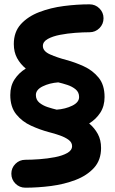

<svg xmlns="http://www.w3.org/2000/svg" viewBox="-20 -766 528 883"><path d="M27.3 -329.1Q27.3 -371.1 47.1 -401.1Q66.9 -431.2 98.6 -450.7Q73.7 -471.2 58.6 -498.8Q43.5 -526.4 43.5 -563.5Q43.5 -619.1 75.9 -654.8Q108.4 -690.4 160.6 -710.4Q212.9 -730.5 273.7 -738.3Q334.5 -746.1 391.6 -746.1Q418.5 -746.1 437.3 -727.3Q456.1 -708.5 456.1 -682.1Q456.1 -655.3 437.3 -636.5Q418.5 -617.7 391.6 -617.7Q362.8 -617.7 326.2 -615Q289.6 -612.3 255.6 -605.7Q221.7 -599.1 199.5 -586.7Q177.2 -574.2 177.2 -554.7Q177.2 -530.3 210.7 -515.6Q244.1 -501 285.2 -490.2Q325.2 -479.5 365.7 -460.9Q406.2 -442.4 433.6 -408.9Q460.9 -375.5 460.9 -319.8Q460.9 -278.3 441.4 -248Q421.9 -217.8 390.1 -198.2Q414.6 -177.7 429.7 -150.1Q444.8 -122.6 444.8 -85.4Q444.8 -29.8 412.4 5.9Q379.9 41.5 327.6 61.5Q275.4 81.5 214.6 89.4Q153.8 97.2 96.7 97.2Q69.8 97.2 51 78.4Q32.2 59.6 32.2 32.7Q32.2 6.3 51 -12.5Q69.8 -31.2 96.7 -31.2Q125.5 -31.2 162.1 -33.9Q198.7 -36.6 232.9 -43.2Q267.1 -49.8 289.3 -62.3Q311.5 -74.7 311.5 -94.2Q311.5 -110.8 295.9 -122.6Q280.3 -134.3 255.6 -143.1Q231 -151.9 203.6 -158.7Q163.6 -169.4 122.8 -188Q82 -206.5 54.7 -240.2Q27.3 -273.9 27.3 -329.1ZM145 -329.1Q145 -307.1 160.9 -293.9Q176.8 -280.8 199.2 -273.4Q221.7 -266.1 240.7 -261.7Q280.8 -264.6 312.3 -280Q343.8 -295.4 343.8 -319.8Q343.8 -341.8 327.9 -355Q312 -368.2 289.6 -375.5Q267.1 -382.8 248 -387.2Q208 -384.3 176.5 -368.9Q145 -353.5 145 -329.1Z"/></svg>

Font: Mikhak Bold
Style: Regular
Weight: 700
Designer: Amin Abedi
Version: Version 3.3